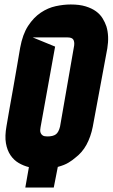

<svg xmlns="http://www.w3.org/2000/svg" viewBox="-20 -737 503 857"><path d="M311 -534Q313 -551 307 -560.5Q301 -570 281 -570H126L226 -529L161 -169Q160 -164 159.5 -157Q159 -150 161.5 -143.5Q164 -137 170.5 -132.5Q177 -128 191 -128Q217 -128 229.5 -137.5Q242 -147 248 -172ZM109 9Q85 3 63.5 -9.5Q42 -22 27 -44Q12 -66 6.5 -97.5Q1 -129 9 -174Q13 -200 21.5 -246.5Q30 -293 39 -344.5Q48 -396 56.5 -445Q65 -494 70 -524Q81 -584 105.5 -621.5Q130 -659 162 -680.5Q194 -702 229 -709.5Q264 -717 296 -717Q335 -717 362.5 -708.5Q390 -700 408.5 -686.5Q427 -673 438 -655Q449 -637 455 -619Q468 -576 459 -521L394 -171Q385 -126 366 -91Q347 -56 315 -32Q305 -23 286.5 -11.5Q268 0 238 8L220 100H93Z"/></svg>

Font: Relentless
Style: Condensed Bold Italic
Weight: 700
Width: 3
Italic angle: -7°
Designer: Sparks studio
Foundry: Sparks Studio
Version: Version 1.101